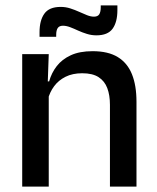

<svg xmlns="http://www.w3.org/2000/svg" viewBox="-20 -689 580 709"><path d="M386 0V-302Q386 -337.5 376.2 -363.5Q366.5 -389.5 344.2 -404Q322 -418.5 283.5 -418.5Q248 -418.5 222 -405.5Q196 -392.5 179.8 -370.5Q163.5 -348.5 156.5 -320.5L140.5 -388.5H161.5Q170 -419.5 189.5 -444.8Q209 -470 241.5 -485Q274 -500 322 -500Q379.5 -500 415 -478.2Q450.5 -456.5 467.2 -415Q484 -373.5 484 -313V0ZM62 0V-489H160L156 -374.5L160 -368.5V0ZM336 -558.5Q318 -558.5 301 -563.8Q284 -569 268.2 -576.2Q252.5 -583.5 238.5 -588.8Q224.5 -594 212.5 -594Q199 -594 193.2 -585.5Q187.5 -577 187.5 -560V-553H126V-570Q126 -613.5 143.8 -638.5Q161.5 -663.5 204 -663.5Q222.5 -663.5 239.5 -658Q256.5 -652.5 272 -645.5Q287.5 -638.5 301.2 -633Q315 -627.5 327 -627.5Q341 -627.5 346.5 -636.2Q352 -645 352 -662V-669H413.5V-651.5Q413.5 -607.5 395.8 -583Q378 -558.5 336 -558.5Z"/></svg>

Font: Anek Gujarati Medium Medium
Style: Regular
Weight: 500
Version: Version 1.003